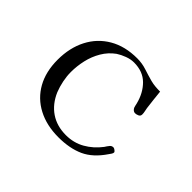

<svg xmlns="http://www.w3.org/2000/svg" viewBox="-148 -1017 1297 1297"><g transform="rotate(45 500.0 -369.0)"><path d="M857 -185Q857 -178 850.5 -168Q844 -158 840 -153Q779 -62 702 -27Q625 8 518 8Q405 8 320.5 -36.5Q236 -81 190 -163Q144 -245 144 -359Q144 -473 189 -560.5Q234 -648 318 -697Q402 -746 518 -746Q565 -746 607.5 -732Q650 -718 694 -706Q717 -700 740 -698Q763 -696 786 -696Q790 -661 793.5 -625.5Q797 -590 802 -555Q804 -542 807 -529Q810 -516 810 -502Q810 -486 796 -479.5Q782 -473 769 -473Q759 -473 751 -480Q743 -487 739 -496Q736 -503 734.5 -512Q733 -521 731 -528Q711 -608 659.5 -659.5Q608 -711 522 -711Q491 -711 457.5 -698.5Q424 -686 398 -669Q351 -635 321.5 -585Q292 -535 279 -477.5Q266 -420 266 -364Q266 -324 274.5 -282Q283 -240 298 -202Q332 -123 394.5 -80.5Q457 -38 544 -38Q618 -38 678.5 -72.5Q739 -107 783 -165Q788 -173 793.5 -181Q799 -189 805 -196Q814 -207 830 -207Q836 -207 846.5 -199.5Q857 -192 857 -185Z"/></g></svg>

Font: Kaisei HarunoUmi Medium
Style: Regular
Weight: 500
Designer: Font-Kai, 金井和夫
Foundry: KAZUO KANAI
Version: Version 5.003